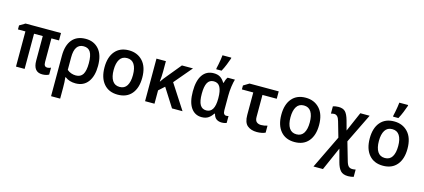

<svg xmlns="http://www.w3.org/2000/svg" viewBox="-72 -1455 5212 2362"><g transform="rotate(15 2533.5 -273.5)"><path d="M448 9Q334 9 334 -136V-448H223V0H113V-448H18V-499L90 -542H541V-448H444V-147Q444 -114 455.5 -100.5Q467 -87 486 -87Q499 -87 511.5 -90.5Q524 -94 533 -99V-11Q521 -3 498.5 3Q476 9 448 9Z M624 -275Q624 -408 683.5 -480Q743 -552 856 -552Q960 -552 1023 -480.5Q1086 -409 1086 -269Q1086 -139 1030.5 -64.5Q975 10 872 10Q793 10 740 -31H733Q737 -3 738.5 30.5Q740 64 740 101V240H624ZM851 -85Q912 -85 940 -130Q968 -175 968 -272Q968 -368 941 -412.5Q914 -457 854 -457Q739 -457 739 -286V-126Q761 -106 790.5 -95.5Q820 -85 851 -85Z M1409 10Q1295 10 1231 -65.5Q1167 -141 1167 -274Q1167 -405 1229.5 -479Q1292 -553 1405 -553Q1514 -553 1581.5 -480Q1649 -407 1649 -269Q1649 -139 1586.5 -64.5Q1524 10 1409 10ZM1408 -88Q1470 -88 1500 -136.5Q1530 -185 1530 -272Q1530 -359 1499.5 -407Q1469 -455 1407 -455Q1345 -455 1314.5 -406.5Q1284 -358 1284 -272Q1284 -185 1315 -136.5Q1346 -88 1408 -88Z M1757 0V-542H1877V-409Q1877 -377 1875 -345.5Q1873 -314 1869 -281H1872Q1886 -302 1901.5 -322.5Q1917 -343 1935 -364L2081 -542H2222L2030 -315L2234 0H2100L1950 -236L1877 -170V0Z M2478 10Q2392 10 2342.5 -61Q2293 -132 2293 -269Q2293 -407 2343.5 -479Q2394 -551 2487 -551Q2537 -551 2569.5 -530Q2602 -509 2626 -468H2632Q2636 -487 2644 -507Q2652 -527 2663 -542H2756Q2745 -507 2736.5 -449Q2728 -391 2728 -331V-146Q2728 -113 2739 -99Q2750 -85 2768 -85Q2775 -85 2783 -86.5Q2791 -88 2796 -90V-2Q2790 2 2772.5 6Q2755 10 2734 10Q2695 10 2667.5 -8.5Q2640 -27 2628 -73H2620Q2598 -37 2564.5 -13.5Q2531 10 2478 10ZM2512 -85Q2618 -85 2618 -262V-270Q2618 -359 2593.5 -407Q2569 -455 2512 -455Q2457 -455 2432 -409Q2407 -363 2407 -270Q2407 -173 2433 -129Q2459 -85 2512 -85ZM2501 -619Q2506 -640 2512.5 -672Q2519 -704 2524 -737Q2529 -770 2531 -792H2643V-781Q2631 -745 2611.5 -696.5Q2592 -648 2569 -606H2501Z M3182 11Q3107 11 3061 -27Q3015 -65 3015 -161V-448H2870V-498L2942 -542H3314V-448H3132V-167Q3132 -122 3154 -104Q3176 -86 3210 -86Q3230 -86 3250.5 -89.5Q3271 -93 3290 -99V-10Q3272 -1 3243 5Q3214 11 3182 11Z M3661 10Q3547 10 3483 -65.5Q3419 -141 3419 -274Q3419 -405 3481.5 -479Q3544 -553 3657 -553Q3766 -553 3833.5 -480Q3901 -407 3901 -269Q3901 -139 3838.5 -64.5Q3776 10 3661 10ZM3660 -88Q3722 -88 3752 -136.5Q3782 -185 3782 -272Q3782 -359 3751.5 -407Q3721 -455 3659 -455Q3597 -455 3566.5 -406.5Q3536 -358 3536 -272Q3536 -185 3567 -136.5Q3598 -88 3660 -88Z M4407 245Q4341 245 4309.5 210Q4278 175 4260 106L4217 -55L4087 240H3966L4170 -182L4114 -377Q4103 -417 4086 -434Q4069 -451 4046 -451Q4037 -451 4026 -449Q4015 -447 4005 -444V-537Q4021 -542 4038 -545Q4055 -548 4076 -548Q4133 -548 4162 -518.5Q4191 -489 4212 -414L4245 -293L4353 -542H4472L4289 -167L4356 65Q4369 112 4387 129.5Q4405 147 4435 147Q4455 147 4477 142V235Q4462 239 4445 242Q4428 245 4407 245Z M4787 10Q4673 10 4609 -65.5Q4545 -141 4545 -274Q4545 -405 4607.5 -479Q4670 -553 4783 -553Q4892 -553 4959.5 -480Q5027 -407 5027 -269Q5027 -139 4964.5 -64.5Q4902 10 4787 10ZM4786 -88Q4848 -88 4878 -136.5Q4908 -185 4908 -272Q4908 -359 4877.5 -407Q4847 -455 4785 -455Q4723 -455 4692.5 -406.5Q4662 -358 4662 -272Q4662 -185 4693 -136.5Q4724 -88 4786 -88ZM4753 -619Q4758 -640 4764.5 -672Q4771 -704 4776 -737Q4781 -770 4783 -792H4895V-781Q4883 -745 4863.5 -696.5Q4844 -648 4821 -606H4753Z"/></g></svg>

Font: Noto Sans Mono SemiCondensed SemiBold
Style: Regular
Weight: 600
Width: 4
Designer: Monotype Design Team
Foundry: Monotype Imaging Inc.
Version: Version 2.014; ttfautohint (v1.8.4.7-5d5b)